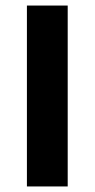

<svg xmlns="http://www.w3.org/2000/svg" viewBox="-20 -672 341 692"><path d="M77 0V-652H224V0Z"/></svg>

Font: Font
Style: ¶
Weight: 700
Designer: Paul D. Hunt
Foundry: Adobe Systems Incorporated
Version: Version 3.000